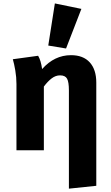

<svg xmlns="http://www.w3.org/2000/svg" viewBox="-20 -889 655 1136"><path d="M400 -562.6Q472.3 -562.6 511 -520Q549.7 -477.4 549.7 -400V210.3L387.7 227.2V-353.3Q387.7 -403.6 376.9 -423.3Q366.2 -443.1 335.4 -443.1Q309.2 -443.1 285.9 -425.4Q262.6 -407.7 239.5 -376.9V0H77.4V-391.8Q77.4 -432.3 70.5 -472.3Q63.6 -512.3 55.9 -538.5L205.6 -559Q222.1 -531.3 229.2 -480.5Q302.1 -562.6 400 -562.6ZM304.6 -868.7 461.5 -836.4 370.8 -602.1 265.6 -619.5Z"/></svg>

Font: Fira Code
Style: Bold
Weight: 700
Monospace: yes
Designer: Carrois Corporate, Edenspiekermann AG, Nikita Prokopov
Foundry: Carrois Corporate, Edenspiekermann AG, Nikita Prokopov
Version: Version 6.000; ttfautohint (v1.8.2) -l 8 -r 50 -G 200 -x 14 